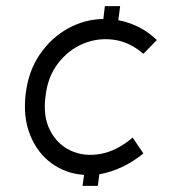

<svg xmlns="http://www.w3.org/2000/svg" viewBox="-20 -657 552 628"><path d="M449 -155Q413 -126 376.5 -109.5Q340 -93 305 -87L300 -49H250L255 -85Q195 -89 148.5 -123Q102 -157 78.5 -215.5Q55 -274 64 -350Q73 -425 110.5 -479.5Q148 -534 202.5 -564Q257 -594 318 -595L323 -637H373L367 -591Q400 -585 432.5 -569Q465 -553 493 -526L449 -481Q404 -520 352 -527Q300 -534 252 -514Q204 -494 170 -450Q136 -406 129 -343Q120 -277 143.5 -231Q167 -185 211 -164.5Q255 -144 308.5 -153.5Q362 -163 414 -207Z"/></svg>

Font: Kulim Park Light
Style: Italic
Weight: 300
Italic angle: -8°
Designer: Noponies / Dale Sattler
Foundry: Noponies
Version: Version 1.000; ttfautohint (v1.8.3)